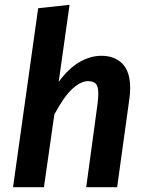

<svg xmlns="http://www.w3.org/2000/svg" viewBox="-20 -775 615 795"><path d="M34 0 138 -741 268 -755 223 -436Q265 -493 310 -518.5Q355 -544 400 -544Q454 -544 486.5 -511.5Q519 -479 519 -410Q519 -390 516 -368L465 0H337L384 -346Q387 -370 387 -387Q387 -419 376 -429Q365 -439 344 -439Q315 -439 280 -407.5Q245 -376 205 -301L162 0Z"/></svg>

Font: Xgbmvzvtohvqztyvzapvmeyoton
Style: Regular
Weight: 500
Italic angle: -8°
Designer: Carrois Corporate & Edenspiekermann
Foundry: Carrois Corporate GbR & Edenspiekermann AG
Version: Version 2.001